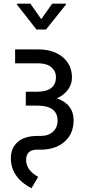

<svg xmlns="http://www.w3.org/2000/svg" viewBox="-20 -793 464 1029"><path d="M333.5 -773.4V-768.6L226.6 -634.8H175.3L70.8 -768.6V-773.4H142.6L201.2 -690.4L259.8 -773.4ZM279.8 -379.4Q279.8 -411.6 255.4 -432.4Q231 -453.1 188 -453.6H61V-528.3H183.1Q267.1 -528.3 316.4 -486.6Q365.7 -444.8 365.7 -377.4Q365.7 -341.8 344.5 -312.7Q323.2 -283.7 285.2 -266.1Q374.5 -233.9 374.5 -148.4Q374.5 -76.2 325.9 -33.4Q277.3 9.3 194.8 9.3H174.8Q120.1 10.7 120.1 64.9Q120.1 119.1 184.6 154.8L148.9 215.8Q98.1 190.9 68.1 149.7Q38.1 108.4 38.1 54.7Q38.1 1 74.5 -31.7Q110.8 -64.5 182.1 -64.5H197.8Q239.7 -64.5 264.2 -87.2Q288.6 -109.9 288.6 -146.5Q288.6 -225.6 182.1 -227.1H118.2V-301.3H176.3Q279.8 -301.3 279.8 -379.4Z"/></svg>

Font: RobotoCondensed-Regular
Style: Regular
Weight: 400
Designer: Google
Version: Version 2.001201; 2014